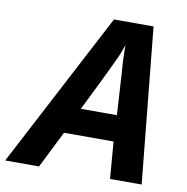

<svg xmlns="http://www.w3.org/2000/svg" viewBox="-138 -792 846 870"><g transform="rotate(10 285.0 -357.5)"><path d="M316.9 -714.8H499L570.3 0H424.8L411.1 -169.9H183.1L98.1 0H-57.6ZM405.3 -290 394 -477.5Q387.7 -551.3 388.7 -610.4Q375 -568.4 358.4 -534.7Q322.3 -456.1 239.3 -290Z"/></g></svg>

Font: Viking Open Sans
Style: Bold Italic
Weight: 700
Italic angle: -12°
Foundry: Ascender Corporation
Version: Version 2.000